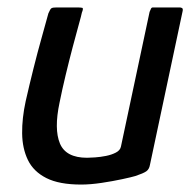

<svg xmlns="http://www.w3.org/2000/svg" viewBox="-20 -492 519 516"><path d="M198 4Q139 4 104.5 -13.5Q70 -31 55 -62Q40 -93 39.5 -133.5Q39 -174 49 -220Q59 -264 70 -308Q81 -352 92 -391Q103 -430 110 -456Q115 -468 118.5 -470Q122 -472 132 -472H187Q197 -472 201 -471Q205 -470 200 -458Q199 -452 192 -427Q185 -402 175.5 -366Q166 -330 156.5 -290.5Q147 -251 140 -216Q125 -145 141 -106.5Q157 -68 214 -68Q221 -68 235.5 -69Q250 -70 265 -73Q280 -76 291.5 -82Q303 -88 305 -98L382 -460Q384 -464 385.5 -468Q387 -472 391 -472H463Q466 -472 469 -470.5Q472 -469 471 -463L383 -49Q381 -37 373 -31.5Q365 -26 344 -19Q334 -16 308.5 -10.5Q283 -5 253 -0.5Q223 4 198 4Z"/></svg>

Font: Glory Medium
Style: Italic
Weight: 500
Italic angle: -12°
Version: Version 1.011